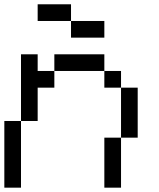

<svg xmlns="http://www.w3.org/2000/svg" viewBox="-20 -866 732 886"><path d="M307.7 -692.3V-769.2H461.5V-692.3ZM153.8 -769.2V-846.2H307.7V-769.2ZM461.5 0V-230.8H538.5V-461.5H461.5V-538.5H230.8V-615.4H461.5V-538.5H538.5V-461.5H615.4V-230.8H538.5V0ZM0 0V-307.7H76.9V-615.4H153.8V-538.5H230.8V-461.5H153.8V-307.7H76.9V0Z"/></svg>

Font: Mintsoda - Lime Green 13x16
Style: Regular
Weight: 400
Designer: Mintsoda-15
Version: Version 1.0